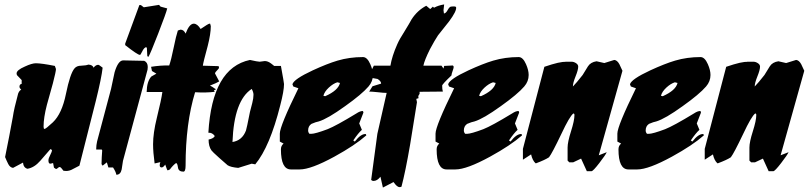

<svg xmlns="http://www.w3.org/2000/svg" viewBox="-20 -749 3656 868"><path d="M68 -357Q68 -368 78 -370V-387L57 -409Q55 -413 55 -417Q55 -432 92 -448Q124 -463 142 -463Q168 -463 228 -451Q233 -437 233 -437Q233 -426 219 -372Q205 -324 192 -275Q177 -217 177 -177Q177 -166 181 -166Q187 -166 219 -196Q260 -235 278 -324Q297 -417 317 -440Q327 -452 347 -452Q371 -453 379 -457Q399 -456 403 -443Q413 -456 424 -456Q428 -456 444 -443Q439 -397 413 -292Q388 -195 339 0Q334 2 310 15Q295 24 279 24Q272 24 267 23Q255 6 250 6Q246 6 241.5 10.5Q237 15 233 15L224 9L220 -12Q210 -9 207 -9Q199 -9 199 -24Q199 -33 207 -48Q215 -63 215 -71L208 -75Q185 -49 162 -22Q135 9 104 14Q86 9 84 -14L39 10Q25 8 17 -8Q9 -24 3 -39Q22 -132 38 -220Q43 -256 62 -326Q68 -341 76 -343Q68 -351 68 -357Z M632 -474Q648 -467 648 -446Q648 -438 647 -434L536 -22Q533 -3 530 17Q525 41 506 41Q504 28 491 8H470L463 -15L444 0L439 -7Q439 -18 440 -38Q442 -62 442 -69L440 -73H415V-78Q415 -92 419 -110L482 -347Q490 -385 498 -422Q514 -476 537 -476Q536 -476 632 -474ZM546 -545V-552L610 -726H617L630 -716L699 -727L706 -719Q716 -717 736 -711Q732 -692 695.5 -598Q659 -504 651 -492L646 -495L644 -532L641 -536Q633 -534 626.5 -523Q620 -512 615 -502L612 -501Q602 -501 546 -545Z M745 -453Q754 -479 765 -533Q776 -587 784 -611Q789 -613 796 -615Q811 -615 819 -597Q836 -642 856 -642Q872 -642 887 -618Q922 -642 927 -642H930Q933 -633 933 -631Q933 -596 919 -541Q899 -468 897 -452Q946 -450 968 -450Q970 -447 970 -443Q970 -439 961.5 -431Q953 -423 952 -417Q953 -416 971 -381Q960 -374 929 -362Q937 -359 952 -348L957 -346L947 -340L951 -334Q911 -329 862 -332Q819 -192 819 0Q819 27 809 27Q787 27 784.5 8Q782 -11 776 -12Q762 -2 748 17Q741 21 737 21Q736 21 727 -5Q718 8 711 8Q702 8 702 -2Q702 -9 705 -16L679 -10Q672 -61 672 -97Q672 -147 689 -216Q710 -301 714 -333H643Q644 -381 664 -403Q672 -407 687 -416L667 -428L663 -447Q707 -454 745 -453Z M1264 -369Q1264 -338 1247 -273Q1200 -86 1134 -6L1118 -9L1057 10Q1023 7 1009 -2Q1006 -4 972.5 -34Q939 -64 936 -69Q923 -87 923 -118Q946 -123 951 -134Q940 -150 922 -149Q939 -442 1110 -478Q1145 -470 1154 -470Q1158 -470 1165.5 -471.5Q1173 -473 1177 -473Q1191 -473 1205.5 -462Q1220 -451 1219 -451H1250Q1264 -374 1264 -369ZM1126 -321Q1126 -332 1118 -347Q1038 -295 1031 -107Q1075 -114 1092 -159Q1095 -167 1110 -243Q1115 -262 1120.5 -283.5Q1126 -305 1126 -321Z M1666 -410Q1666 -381 1646 -358Q1616 -323 1540 -269Q1461 -212 1421 -200Q1409 -198 1388 -189Q1373 -179 1373 -159Q1373 -151 1379 -144H1387Q1405 -144 1461 -165Q1499 -180 1591 -236Q1609 -248 1621 -247L1623 -240L1604 -191L1616 -162Q1600 -148 1577 -114L1584 -109Q1612 -145 1634 -143L1636 -137Q1585 -92 1492 -41Q1386 17 1335 17H1295Q1250 17 1250 -74Q1250 -90 1262 -100L1245 -109V-145Q1245 -179 1329 -350L1306 -358L1302 -368Q1308 -391 1394 -431Q1459 -461 1506 -475Q1560 -491 1621 -491Q1640 -491 1654 -459Q1666 -432 1666 -410ZM1517 -374 1505 -377Q1486 -371 1466.5 -353Q1447 -335 1442 -316L1450 -314Q1509 -340 1517 -374Z M2042 -716Q2045 -699 2010 -652Q1985 -620 1960 -589Q1946 -568 1924 -527Q1899 -477 1894 -452H1976L1985 -439L1988 -451L2027 -453Q2031 -451 2031 -446Q2031 -441 2026 -427.5Q2021 -414 2021 -408Q1979 -368 1979 -362Q1979 -346 1982 -335Q1974 -335 1877 -334V-325L1871 -315L1872 -305L1862 -302L1865 -287Q1849 -191 1834 -95Q1813 27 1795 95Q1791 97 1786 97Q1775 97 1759 74L1711 99L1700 50Q1685 69 1669 69Q1662 69 1658 64L1686 -144Q1687 -146 1728 -329Q1714 -329 1689 -332Q1661 -335 1649 -335L1664 -359L1703 -371Q1703 -382 1687 -392L1654 -398Q1653 -405 1653 -405Q1653 -417 1658.5 -429Q1664 -441 1670 -452H1745Q1752 -495 1776 -549Q1786 -572 1808 -606Q1832 -645 1841 -662Q1867 -702 1907 -723L1925 -708L1937 -719L1942 -714Q1962 -725 1988 -729Q1985 -703 1985 -703L1987 -688Q1996 -689 2003.5 -703Q2011 -717 2018 -719Q2041 -722 2042 -716Z M2370 -410Q2370 -381 2350 -358Q2320 -323 2244 -269Q2165 -212 2125 -200Q2113 -198 2092 -189Q2077 -179 2077 -159Q2077 -151 2083 -144H2091Q2109 -144 2165 -165Q2203 -180 2295 -236Q2313 -248 2325 -247L2327 -240L2308 -191L2320 -162Q2304 -148 2281 -114L2288 -109Q2316 -145 2338 -143L2340 -137Q2289 -92 2196 -41Q2090 17 2039 17H1999Q1954 17 1954 -74Q1954 -90 1966 -100L1949 -109V-145Q1949 -179 2033 -350L2010 -358L2006 -368Q2012 -391 2098 -431Q2163 -461 2210 -475Q2264 -491 2325 -491Q2344 -491 2358 -459Q2370 -432 2370 -410ZM2221 -374 2209 -377Q2190 -371 2170.5 -353Q2151 -335 2146 -316L2154 -314Q2213 -340 2221 -374Z M2687 -47 2723 -61Q2718 -49 2689.5 -12Q2661 25 2654 25H2633L2607 -32L2571 -15H2554L2546 -23V-82Q2546 -107 2561.5 -155.5Q2577 -204 2577 -229Q2577 -236 2572 -236Q2555 -223 2518 -144Q2476 -56 2462 -38Q2444 -26 2404 -11H2401Q2387 -24 2381 -51L2344 -27Q2344 -76 2344 -76L2441 -447Q2514 -472 2538 -469V-471H2537L2535 -470Q2534 -470 2564 -470Q2574 -470 2584 -463.5Q2594 -457 2594 -448Q2594 -433 2582 -403.5Q2570 -374 2570 -358Q2586 -374 2614 -410Q2626 -430 2638 -449Q2650 -468 2677 -472L2712 -464L2757 -478Q2770 -477 2780 -459Q2787 -444 2794 -429Z M3192 -410Q3192 -381 3172 -358Q3142 -323 3066 -269Q2987 -212 2947 -200Q2935 -198 2914 -189Q2899 -179 2899 -159Q2899 -151 2905 -144H2913Q2931 -144 2987 -165Q3025 -180 3117 -236Q3135 -248 3147 -247L3149 -240L3130 -191L3142 -162Q3126 -148 3103 -114L3110 -109Q3138 -145 3160 -143L3162 -137Q3111 -92 3018 -41Q2912 17 2861 17H2821Q2776 17 2776 -74Q2776 -90 2788 -100L2771 -109V-145Q2771 -179 2855 -350L2832 -358L2828 -368Q2834 -391 2920 -431Q2985 -461 3032 -475Q3086 -491 3147 -491Q3166 -491 3180 -459Q3192 -432 3192 -410ZM3043 -374 3031 -377Q3012 -371 2992.5 -353Q2973 -335 2968 -316L2976 -314Q3035 -340 3043 -374Z M3509 -47 3545 -61Q3540 -49 3511.5 -12Q3483 25 3476 25H3455L3429 -32L3393 -15H3376L3368 -23V-82Q3368 -107 3383.5 -155.5Q3399 -204 3399 -229Q3399 -236 3394 -236Q3377 -223 3340 -144Q3298 -56 3284 -38Q3266 -26 3226 -11H3223Q3209 -24 3203 -51L3166 -27Q3166 -76 3166 -76L3263 -447Q3336 -472 3360 -469V-471H3359L3357 -470Q3356 -470 3386 -470Q3396 -470 3406 -463.5Q3416 -457 3416 -448Q3416 -433 3404 -403.5Q3392 -374 3392 -358Q3408 -374 3436 -410Q3448 -430 3460 -449Q3472 -468 3499 -472L3534 -464L3579 -478Q3592 -477 3602 -459Q3609 -444 3616 -429Z"/></svg>

Font: Ode an Erik AH
Style: Regular
Weight: 400
Designer: Andreas Höfeld
Foundry: Fontgrube AH
Version: Version 2.00